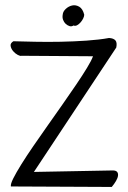

<svg xmlns="http://www.w3.org/2000/svg" viewBox="-20 -742 501 749"><path d="M22.5 -14.6Q20.5 -23.4 31.7 -45.9Q43 -68.4 63 -100.6Q83 -132.8 109.9 -171.9Q136.7 -210.9 166 -252.4Q195.3 -293.9 224.1 -335Q252.9 -376 277.3 -412.1Q301.8 -448.2 319.3 -477.1Q336.9 -505.9 342.8 -522.5L63.5 -524.4Q59.6 -522.5 49.3 -527.8Q39.1 -533.2 31.2 -542.5Q23.4 -551.8 21.5 -562.5Q19.5 -573.2 32.2 -581.1Q68.4 -580.1 116.7 -579.1Q165 -578.1 216.3 -579.1Q267.6 -580.1 317.4 -583.5Q367.2 -586.9 405.3 -593.8Q422.9 -592.8 430.2 -584.5Q437.5 -576.2 433.6 -556.6L112.3 -71.3L419.9 -77.1Q431.6 -77.1 436.5 -71.8Q441.4 -66.4 440.4 -57.1Q439.5 -47.9 432.6 -36.1Q425.8 -24.4 416 -12.7ZM224.6 -684.6Q225.6 -697.3 236.8 -707.5Q248 -717.8 261.7 -720.7Q275.4 -723.6 289.1 -715.8Q302.7 -708 308.6 -684.6Q308.6 -678.7 304.7 -670.4Q300.8 -662.1 294.4 -654.8Q288.1 -647.5 280.8 -643.6Q273.4 -639.6 266.6 -642.6Q259.8 -637.7 251.5 -640.1Q243.2 -642.6 236.3 -648.9Q229.5 -655.3 226.1 -664.6Q222.7 -673.8 224.6 -684.6Z"/></svg>

Font: Shadows Into Light Two
Style: Regular
Weight: 400
Designer: Kimberly Geswein
Foundry: Kimberly Geswein
Version: Version 1.003 2012